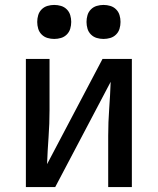

<svg xmlns="http://www.w3.org/2000/svg" viewBox="-20 -759 640 779"><path d="M85 0V-520H181V-312Q181 -257 177 -202.5Q173 -148 171 -93L396 -520H515V0H419V-208Q419 -263 423 -317.5Q427 -372 429 -427L204 0ZM400 -601Q386 -601 372.5 -605Q359 -609 349 -619Q339 -629 335 -642.5Q331 -656 331 -670Q331 -684 335 -697.5Q339 -711 349 -721Q359 -731 372.5 -735Q386 -739 400 -739Q414 -739 427.5 -735Q441 -731 451 -721Q461 -711 465 -697.5Q469 -684 469 -670Q469 -656 465 -642.5Q461 -629 451 -619Q441 -609 427.5 -605Q414 -601 400 -601ZM200 -601Q186 -601 172.5 -605Q159 -609 149 -619Q139 -629 135 -642.5Q131 -656 131 -670Q131 -684 135 -697.5Q139 -711 149 -721Q159 -731 172.5 -735Q186 -739 200 -739Q214 -739 227.5 -735Q241 -731 251 -721Q261 -711 265 -697.5Q269 -684 269 -670Q269 -656 265 -642.5Q261 -629 251 -619Q241 -609 227.5 -605Q214 -601 200 -601Z"/></svg>

Font: Iosevka Custom Medium Extended
Style: Regular
Weight: 500
Width: 7
Monospace: yes
Designer: Belleve Invis
Foundry: Belleve Invis
Version: Version 11.2.4; ttfautohint (v1.8.4)